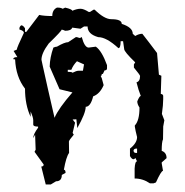

<svg xmlns="http://www.w3.org/2000/svg" viewBox="-20 -475 484 502"><path d="M99.6 7.3 87.9 -39.6Q94.2 -39.6 94.2 -44.9Q76.2 -69.8 70.3 -78.1L73.2 -83.5Q71.8 -116.2 71.8 -123L66.9 -113.8Q66.9 -124 79.6 -141.1V-144Q66.9 -144 66.9 -149.4V-160.6Q66.9 -167.5 60.1 -183.6V-169.4Q45.4 -200.7 45.4 -243.2Q21.5 -273.9 19.5 -319.8L14.6 -320.3Q14.6 -325.7 25.4 -325.7L15.6 -341.8L23.9 -345.2Q23.9 -350.1 42.5 -389.2Q42.5 -394.5 30.8 -397.9V-400.9Q30.8 -404.8 35.2 -408.7H36.1Q40.5 -408.7 45.4 -400.9V-391.6H48.8L82.5 -436Q94.7 -433.1 116.7 -433.1Q116.7 -449.2 128.9 -455.1H131.8Q138.7 -455.1 144 -452.1L150.4 -455.1Q168.9 -450.7 168.9 -446.8Q181.2 -452.1 190.4 -452.1Q198.7 -452.1 211.9 -443.8H215.3L224.6 -449.7H227.5Q252.9 -424.8 271 -424.8Q298.3 -424.8 298.3 -412.6Q327.1 -403.3 327.1 -386.7L333.5 -380.9Q343.3 -386.7 352.1 -386.7Q367.2 -367.7 390.6 -336.4L395.5 -279.8L401.9 -276.9L400.4 -229.5Q406.7 -228.5 406.7 -224.1V-215.8Q406.7 -200.7 403.3 -177.2L409.7 -160.6L406.7 -144V-141.1Q406.2 -114.3 406.2 -110.8Q402.8 -104 402.8 -80.6Q415.5 -76.2 415.5 -61.5L402.8 -50.3V-47.9L406.2 -28.3Q401.4 -28.3 387.7 2L381.3 4.4H372.1Q353.5 -8.3 332 -8.3V-34.2Q333 -53.2 338.4 -53.2Q335 -58.6 335 -61.5L329.1 -58.6Q324.7 -58.6 319.8 -66.9V-86.4Q338.4 -101.1 338.4 -116.7Q334 -133.8 332.5 -144V-147Q344.7 -159.7 344.7 -193.8Q338.9 -202.6 338.9 -210Q344.7 -224.1 348.1 -224.1Q341.8 -239.7 336.9 -259.8Q346.2 -262.2 346.2 -276.4Q346.2 -278.8 330.1 -298.3V-306.6L333.5 -312Q304.7 -339.8 304.7 -346.7L301.8 -367.2H295.4Q295.4 -349.1 289.6 -349.1Q258.3 -377.9 236.8 -377.9Q209 -385.7 209 -405.8H199.7L190.4 -399.9L168.9 -402.8Q166 -394.5 150.4 -394.5Q144.5 -397.5 141.1 -397.5Q141.1 -394 107.4 -361.3Q88.4 -335.9 88.4 -318.8L91.3 -305.2Q103 -251.5 122.6 -167Q132.8 -191.4 169.4 -233.4L135.7 -241.7L109.9 -300.8Q110.4 -324.7 119.6 -350.6Q125.5 -353 128.9 -353Q148.9 -364.7 158.2 -364.7L178.2 -377.9H181.2Q187.5 -375.5 190.4 -375.5Q190.4 -377.9 193.8 -377.9Q201.2 -350.6 211.9 -350.6L230.5 -353Q246.1 -342.3 259.8 -304.7V-296.4Q259.8 -291 253.4 -291L249 -281.7H246.1Q246.1 -276.4 243.2 -276.4L246.1 -270.5L251 -252.4Q241.2 -229.5 223.6 -223.1Q216.8 -195.8 204.1 -195.8Q204.1 -179.2 182.1 -140.1L179.7 -163.1L169.9 -162.6L176.3 -154.3L169.9 -127.4L172.9 -123Q160.2 -107.9 160.2 -105Q160.2 -95.7 160.6 -75.2Q152.8 -64.5 147 -31.2Q151.4 -31.2 151.4 -22.9L141.6 -17.6Q141.6 -1 126.5 -1Q118.2 4.4 112.8 7.3ZM181.2 -314.9Q170.9 -304.2 166.5 -292.5H157.2V-287.1Q169.4 -287.1 169.4 -284.7Q179.7 -290 185.1 -290H196.8L199.7 -306.6ZM329.1 -80.6Q330.1 -75.2 335 -75.2H338.4V-86.4H335Q329.1 -85.4 329.1 -80.6Z"/></svg>

Font: Truetypewriter PolyglOTT
Style: Regular
Weight: 400
Designer: Sergey Beatoff a.k.a. Sam_T
Version: Version 3.76